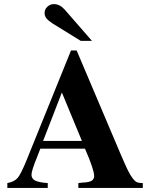

<svg xmlns="http://www.w3.org/2000/svg" viewBox="-20 -924 762 944"><path d="M682.1 -23.9V0H365.2V-23.9Q386.7 -26.9 396 -26.9Q421.4 -28.8 432.1 -36.4Q442.9 -43.9 442.9 -59.1Q442.9 -89.8 397.9 -192.9H178.2L163.1 -153.8Q134.8 -85 134.8 -64.9Q134.8 -45.4 153.1 -36.1Q171.4 -26.9 214.8 -23.9V0H16.1V-23.9Q51.3 -30.3 67.6 -50.3Q84 -70.3 111.8 -139.2L329.1 -675.8H356.9L575.2 -161.1Q596.7 -111.3 608.4 -87.2Q620.1 -63 632.6 -46.9Q645 -30.8 655 -27.3Q665 -23.9 682.1 -23.9ZM191.9 -231H382.8L284.2 -469.2ZM432.1 -723.1H377L237.8 -809.1Q216.8 -822.8 208 -834.2Q199.2 -845.7 199.2 -859.9Q199.2 -877.9 212.9 -890.9Q226.6 -903.8 245.1 -903.8Q273.9 -903.8 297.9 -877Z"/></svg>

Font: Accordance
Style: Bold
Weight: 700
Version: Version 1.2 (build January 31, 2020) Miklal Software Solutio